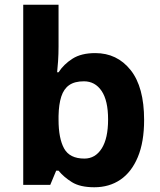

<svg xmlns="http://www.w3.org/2000/svg" viewBox="-20 -780 673 810"><path d="M227 -583Q227 -552 225 -522Q223 -492 221 -475H227Q249 -509 286 -532.5Q323 -556 382 -556Q474 -556 531 -484.5Q588 -413 588 -274Q588 -181 561.5 -117.5Q535 -54 488 -22Q441 10 378 10Q318 10 283.5 -11.5Q249 -33 227 -60H217L192 0H78V-760H227ZM334 -437Q295 -437 272 -421Q249 -405 238.5 -372.5Q228 -340 227 -291V-275Q227 -196 250.5 -153.5Q274 -111 336 -111Q382 -111 409 -153.5Q436 -196 436 -276Q436 -356 408.5 -396.5Q381 -437 334 -437Z"/></svg>

Font: Noto Sans Gurmukhi
Style: Regular
Weight: 400
Designer: Jelle Bosma - Monotype Design Team
Foundry: Monotype Imaging Inc.
Version: Version 2.003